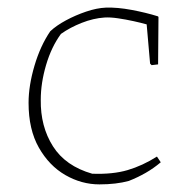

<svg xmlns="http://www.w3.org/2000/svg" viewBox="-20 -477 479 504"><path d="M241 7Q194 7 151.5 -17.5Q109 -42 82 -89.5Q55 -137 55 -207Q55 -252 70.5 -304.5Q86 -357 112 -395Q128 -410 153 -423.5Q178 -437 206 -446.5Q234 -456 258 -457Q288 -458 325.5 -451Q363 -444 395 -434L396 -432L395 -308L378 -306L374 -310L365 -413Q351 -417 330.5 -421.5Q310 -426 289.5 -429Q269 -432 254 -431Q225 -429 194.5 -417Q164 -405 140 -388Q115 -354 101 -306.5Q87 -259 87 -215Q86 -145 119 -93Q152 -41 222 -21Q276 -19 315 -30.5Q354 -42 392 -66L402 -51Q383 -35 362 -23Q341 -11 318 -2Q285 7 241 7Z"/></svg>

Font: Labrada ExtraLight
Style: Regular
Weight: 200
Designer: Mercedes Jáuregui
Foundry: Omnibus-Type Team
Version: Version 1.000; ttfautohint (v1.8.4.7-5d5b)